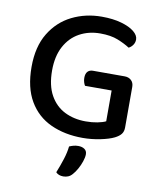

<svg xmlns="http://www.w3.org/2000/svg" viewBox="-92 -695 829 995"><g transform="rotate(10 322.5 -197.0)"><path d="M581 -291V-77Q581 -56 570.5 -42.5Q560 -29 538 -18Q512 -5 466 4.5Q420 14 373 14Q279 14 205.5 -19.5Q132 -53 90.5 -123.5Q49 -194 49 -303Q49 -409 92 -480Q135 -551 206.5 -586.5Q278 -622 363 -622Q422 -622 466 -609.5Q510 -597 534 -577.5Q558 -558 558 -536Q558 -520 549 -507Q540 -494 527 -488Q501 -505 463.5 -520Q426 -535 370 -535Q310 -535 261.5 -508.5Q213 -482 185 -430Q157 -378 157 -303Q157 -224 185.5 -173Q214 -122 263 -97.5Q312 -73 374 -73Q407 -73 435 -78.5Q463 -84 479 -92V-254H339Q335 -260 331.5 -271Q328 -282 328 -294Q328 -316 338 -327Q348 -338 366 -338H533Q554 -338 567.5 -325.5Q581 -313 581 -291ZM357 206Q347 218 335 223Q323 228 309 228Q284 228 270 213Q285 176 297 138.5Q309 101 312 70Q323 65 334.5 62Q346 59 359 59Q379 59 392 68Q405 77 405 95Q405 111 397.5 133Q390 155 379 174.5Q368 194 357 206Z"/></g></svg>

Font: Baloo Bhaijaan 2 Medium
Style: Regular
Weight: 500
Designer: Sanskriti Dholi, Noopur Datye and Ek Type
Foundry: Ek Type
Version: Version 1.701